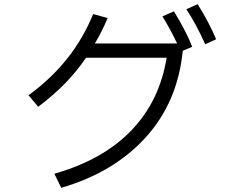

<svg xmlns="http://www.w3.org/2000/svg" viewBox="-20 -856 1096 915"><path d="M922 -836Q977 -748 1010 -669L958 -645Q915 -741 868 -812ZM809 -802Q868 -705 896 -633L851 -614Q827 -370 675 -202Q523 -34 272 39L239 -28Q471 -94 606 -234.5Q741 -375 774 -581H390Q346 -516 291 -459.5Q236 -403 162 -347L116 -402Q224 -481 300 -576.5Q376 -672 424 -789L493 -770Q463 -699 432 -649H824Q793 -715 754 -778Z"/></svg>

Font: PlemolJP
Style: Regular
Weight: 400
Monospace: yes
Version: v2.0.4; ttfautohint (v1.8.4.7-5d5b-dirty) -l 6 -r 45 -G 200 